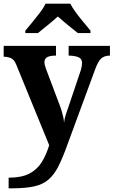

<svg xmlns="http://www.w3.org/2000/svg" viewBox="-20 -786 619 1046"><path d="M27 182Q97 182 139.5 160Q182 138 207 98Q232 58 248 5L68 -435Q57 -461 41 -468.5Q25 -476 4 -477H0V-536H285V-483H282Q254 -483 238 -475Q222 -467 222 -446Q222 -438 225.5 -426.5Q229 -415 232 -407L301 -224Q311 -199 316.5 -180Q322 -161 325 -146.5Q328 -132 329 -118Q331 -139 339.5 -165Q348 -191 351 -198L417 -394Q421 -404 424 -419Q427 -434 427 -443Q427 -465 409 -473.5Q391 -482 358 -483H354V-536H579V-483H575Q547 -482 530.5 -466.5Q514 -451 499 -410L348 0Q322 73 298.5 119.5Q275 166 244 192.5Q213 219 165.5 229.5Q118 240 44 240H27ZM118 -619Q134 -638 155.5 -664Q177 -690 197.5 -717Q218 -744 228 -766H363Q374 -744 394 -717Q414 -690 436 -664Q458 -638 473 -619V-606H404Q390 -617 370 -633Q350 -649 330 -666Q310 -683 295 -696Q273 -676 240.5 -649.5Q208 -623 187 -606H118Z"/></svg>

Font: Noto Serif Khojki
Style: Regular
Weight: 400
Designer: Juan Bruce
Version: Version 2.002